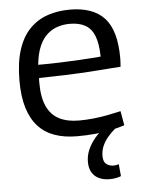

<svg xmlns="http://www.w3.org/2000/svg" viewBox="-54 -589 626 842"><g transform="rotate(-5 259.5 -168.0)"><path d="M269 10Q214 10 171 -5Q128 -20 98.5 -52Q69 -84 53.5 -134Q38 -184 38 -254Q38 -335 56.5 -391.5Q75 -448 109 -482Q143 -516 187.5 -531Q232 -546 285 -546Q387 -546 437 -491.5Q487 -437 487 -315Q487 -309 486.5 -298Q486 -287 485 -277Q464 -276 428.5 -273Q393 -270 346 -267Q299 -264 243 -262Q187 -260 125 -259Q124 -254 124 -249Q124 -244 124 -238Q124 -173 142.5 -133.5Q161 -94 196.5 -76Q232 -58 283 -58Q315 -58 348 -61.5Q381 -65 411.5 -71Q442 -77 468 -83L479 -20Q452 -11 418.5 -4Q385 3 348 6.5Q311 10 269 10ZM126 -317Q174 -317 218.5 -318.5Q263 -320 300.5 -322Q338 -324 364 -326Q390 -328 402 -329Q401 -385 388 -419Q375 -453 348 -468.5Q321 -484 279 -484Q253 -484 228 -476.5Q203 -469 181.5 -450.5Q160 -432 145.5 -399.5Q131 -367 126 -317ZM394 210Q369 210 349 201Q329 192 317.5 173.5Q306 155 306 126Q306 98 317.5 72Q329 46 349 22.5Q369 -1 394 -20L439 -10Q419 7 404 25Q389 43 380.5 63Q372 83 372 106Q372 132 385.5 142Q399 152 416 152Q423 152 428.5 151Q434 150 440 148L445 201Q435 205 422.5 207.5Q410 210 394 210Z"/></g></svg>

Font: Georama ExtraCondensed Thin
Style: Regular
Weight: 400
Version: Version 1.001